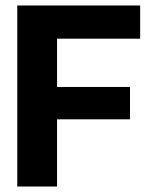

<svg xmlns="http://www.w3.org/2000/svg" viewBox="-20 -680 549 700"><path d="M43 0V-660H491V-539H188V-363H454V-245H188V0Z"/></svg>

Font: Bricolage Grotesque 48pt Bricolage Grotesque 48pt Regular
Style: Bold
Weight: 700
Designer: Mathieu Triay
Foundry: Atelier Triay
Version: Version 1.000; ttfautohint (v1.8.4.7-5d5b);gftools[0.9.32]